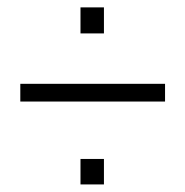

<svg xmlns="http://www.w3.org/2000/svg" viewBox="-20 -527 502 520"><path d="M198 -507H261.5V-436.5H198ZM35 -300H427V-252H35ZM198 -96.5H261.5V-27.5H198Z"/></svg>

Font: Overused Grotesk Light
Style: Regular
Weight: 300
Version: Version 0.004